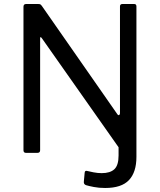

<svg xmlns="http://www.w3.org/2000/svg" viewBox="-20 -762 797 957"><path d="M649 -742Q660 -742 660 -730V20Q660 96 623 135.5Q586 175 504 175Q473 175 447.5 170Q422 165 409 161Q403 159 400 154.5Q397 150 398 142L402 99Q403 87 414 90Q426 93 446.5 97Q467 101 487 101Q529 101 550 81.5Q571 62 571 13V-28L189 -571Q184 -578 182 -577Q180 -576 180 -570V-13Q180 0 166 0H110Q97 0 97 -13V-728Q97 -742 110 -742H170Q177 -742 180.5 -740.5Q184 -739 189 -732L564 -194Q569 -186 573.5 -188.5Q578 -191 578 -197V-730Q578 -742 590 -742H649Z"/></svg>

Font: Libre Franklin
Style: Regular
Weight: 400
Designer: Pablo Impallari, Rodrigo Fuenzalida, Nhung Nguyen
Foundry: Impallari Type
Version: Version 3.000